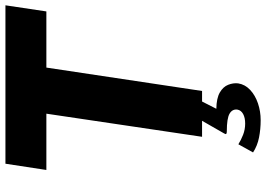

<svg xmlns="http://www.w3.org/2000/svg" viewBox="-156 -607 978 706"><g transform="rotate(-90 333.0 -254.0)"><path d="M244 215.5Q211 215.5 180.5 209.5Q150 203.5 125.5 187.5L155.5 133.5Q170.5 143 190.2 150.8Q210 158.5 231.5 158.5Q253 158.5 266.8 151Q280.5 143.5 283 130Q285.5 111.5 268.2 101.2Q251 91 203 91Q196 91 193.8 89Q191.5 87 196 80L245 -5.5H315.5L286 52.5Q324.5 53 345.8 65.2Q367 77.5 374.2 96Q381.5 114.5 379.5 132.5Q375.5 158 355.5 176.8Q335.5 195.5 306 205.5Q276.5 215.5 244 215.5ZM183 0 268 -572.5H61L84 -723H666.5L644 -572.5H437.5L351.5 0Z"/></g></svg>

Font: Public Sans Thin ExtraBold
Style: Italic
Weight: 800
Italic angle: -8°
Version: Version 2.001